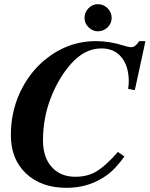

<svg xmlns="http://www.w3.org/2000/svg" viewBox="-20 -882 717 920"><path d="M677 -685 626 -450 594 -456Q597 -476 597 -492Q597 -564 562.5 -607Q528 -650 466 -650Q386 -650 321 -577Q260 -508 223 -412Q186 -316 186 -209Q186 -128 228 -81.5Q270 -35 341 -35Q402 -35 446 -63Q490 -91 545 -154L576 -132Q534 -74 498 -47Q412 18 299 18Q177 18 104.5 -51Q32 -120 32 -234Q32 -343 74.5 -436Q117 -529 191 -592Q302 -685 440 -685Q504 -685 571 -664Q595 -656 609 -656Q629 -656 647 -685ZM449 -862Q476 -862 495.5 -842.5Q515 -823 515 -796Q515 -770 495.5 -751Q476 -732 449 -732Q424 -732 404.5 -751Q385 -770 385 -796Q385 -823 404 -842.5Q423 -862 449 -862Z"/></svg>

Font: STIX MathJax Latin
Style: Bold Italic
Weight: 700
Italic angle: -16.33°
Designer: MicroPress Inc., with final additions and corrections provided by Coen Hoffman, Elsevier (retired)
Version: Version 1.1.1